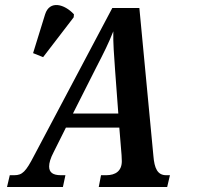

<svg xmlns="http://www.w3.org/2000/svg" viewBox="-20 -746 799 766"><path d="M152 -518 274 -677 275 -689C237 -730 178 -746 160 -689L112 -534ZM8 0H231L241 -47H223C191 -47 176 -58 176 -82C176 -96 181 -114 194 -139L243 -237H456L465 -127C465 -120 466 -110 466 -103C466 -64 441 -47 404 -47H383L374 0H647L658 -47H643C608 -47 596 -75 592 -124L536 -714H428L116 -125C83 -61 69 -47 37 -47H19ZM364 -477C396 -539 413 -573 432 -621C431 -573 435 -527 439 -468L452 -293H271Z"/></svg>

Font: Noto Serif Condensed SemiBold
Style: Italic
Weight: 600
Width: 3
Italic angle: -12°
Designer: Monotype Design Team
Foundry: Monotype Imaging Inc.
Version: Version 2.014